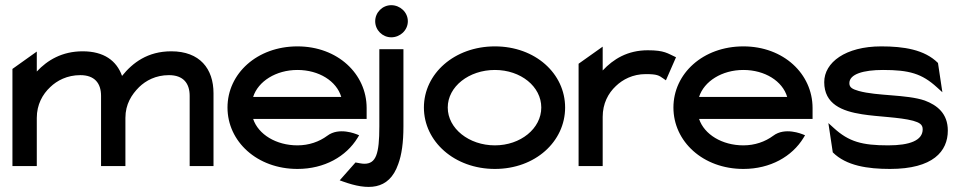

<svg xmlns="http://www.w3.org/2000/svg" viewBox="-20 -641 3700 741"><path d="M28 0H122V-186C122 -237 144 -277 174 -305C200 -330 239 -351 290 -351C345 -351 370 -320 370 -271V0H464V-186C464 -239 488 -276 517 -305C543 -330 581 -351 632 -351C687 -351 712 -320 712 -271V0H804V-281C804 -376 751 -443 641 -443C550 -443 492 -399 451 -348C430 -407 381 -443 299 -443C220 -443 163 -409 122 -365V-442L28 -375Z M858 -226C858 -95 972 11 1128 11C1232 11 1316 -37 1360 -109L1366 -119L1356 -123C1355 -123 1289 -152 1243 -117C1212 -94 1172 -80 1128 -80C1046 -80 977 -122 957 -182H1395V-224C1395 -356 1283 -462 1128 -462C972 -462 858 -357 858 -226ZM957 -267C976 -327 1045 -371 1128 -371C1211 -371 1279 -328 1297 -267Z M1291 55 1305 60C1397 93 1481 96 1517 -8C1530 -43 1537 -90 1537 -153V-451H1444V-153C1444 -46 1431 -9 1386 -9C1377 -9 1363 -12 1352 -14ZM1428 -559C1428 -525 1456 -497 1490 -497C1524 -497 1554 -524 1554 -559C1554 -594 1524 -621 1490 -621C1456 -621 1428 -593 1428 -559Z M1616 -226C1616 -95 1734 11 1890 11C2046 11 2161 -95 2161 -226C2161 -357 2046 -462 1890 -462C1734 -462 1616 -357 1616 -226ZM1708 -226C1708 -307 1790 -371 1890 -371C1990 -371 2069 -307 2069 -226C2069 -145 1989 -80 1890 -80C1790 -80 1708 -145 1708 -226Z M2213 0H2306V-190C2306 -241 2327 -281 2357 -309C2383 -334 2422 -355 2472 -355C2516 -355 2523 -350 2540 -338L2550 -331L2589 -420C2556 -435 2545 -447 2480 -447C2402 -447 2347 -413 2306 -369V-461L2213 -395Z M2579 -226C2579 -95 2693 11 2849 11C2953 11 3037 -37 3081 -109L3087 -119L3077 -123C3076 -123 3010 -152 2964 -117C2933 -94 2893 -80 2849 -80C2767 -80 2698 -122 2678 -182H3116V-224C3116 -356 3004 -462 2849 -462C2693 -462 2579 -357 2579 -226ZM2678 -267C2697 -327 2766 -371 2849 -371C2932 -371 3000 -328 3018 -267Z M3161 -324C3161 -239 3230 -212 3307 -200C3370 -190 3451 -189 3504 -175C3528 -168 3541 -161 3541 -142C3541 -99 3491 -80 3408 -80C3307 -80 3256 -94 3198 -147L3177 -166L3194 -53C3246 -1 3329 11 3415 11C3581 11 3638 -57 3638 -137C3638 -203 3597 -235 3549 -253C3479 -277 3365 -270 3294 -290C3270 -297 3258 -303 3258 -320C3258 -355 3312 -371 3388 -371C3489 -371 3538 -357 3596 -304L3617 -285L3600 -398C3548 -450 3467 -462 3381 -462C3243 -462 3161 -400 3161 -324Z"/></svg>

Font: Charger Sport
Style: BdExt
Weight: 700
Designer: Jasper
Foundry: Cannot Into Space Fonts
Version: Version 1.1